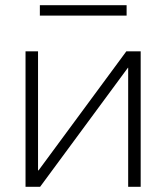

<svg xmlns="http://www.w3.org/2000/svg" viewBox="-20 -717 638 737"><path d="M126 -520V-63H128L465 -520H520V0H472V-457H471L134 0H78V-520ZM133 -657V-697H466V-657Z"/></svg>

Font: Mplus 1p Light
Style: Regular
Weight: 300
Version: Version 1.061